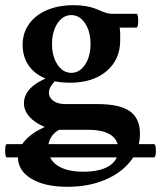

<svg xmlns="http://www.w3.org/2000/svg" viewBox="-59 -445 620 738"><path d="M200 273Q113 273 61.5 242Q10 211 10 159Q10 126 37 95.5Q64 65 113 43Q76 28 54.5 4Q33 -20 33 -48Q33 -80 58 -105.5Q83 -131 130 -149L161 -141Q145 -127 137 -114Q129 -101 129 -89Q129 -70 146 -57.5Q163 -45 191 -45H315Q401 -45 440 -17.5Q479 10 479 69Q479 128 443 174Q407 220 344 246.5Q281 273 200 273ZM261 215Q326 215 361 192.5Q396 170 396 130Q396 93 366.5 73.5Q337 54 281 54H168Q149 64 137.5 82.5Q126 101 126 124Q126 167 161.5 191Q197 215 261 215ZM210 -127Q154 -127 113 -144.5Q72 -162 50 -195Q28 -228 28 -273Q28 -318 52.5 -352.5Q77 -387 121 -406Q165 -425 223 -425Q252 -425 276 -420.5Q300 -416 324 -405Q340 -398 351 -395Q362 -392 369 -392H465Q470 -392 471.5 -379Q473 -366 471.5 -352.5Q470 -339 465 -339H401Q403 -326 403 -314.5Q403 -303 403 -290Q403 -216 350.5 -171.5Q298 -127 210 -127ZM215 -165Q247 -165 268 -196.5Q289 -228 289 -276Q289 -324 268 -355.5Q247 -387 215 -387Q183 -387 162 -355.5Q141 -324 141 -276Q141 -228 162 -196.5Q183 -165 215 -165ZM-33 160Q-37 160 -38.5 147Q-40 134 -38.5 121.5Q-37 109 -33 109H533Q538 109 539.5 121.5Q541 134 539.5 147Q538 160 533 160Z"/></svg>

Font: Junicode VF
Style: Regular
Weight: 400
Designer: Peter S. Baker
Version: Version 2.213